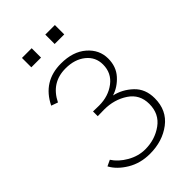

<svg xmlns="http://www.w3.org/2000/svg" viewBox="-270 -1004 1120 1120"><g transform="rotate(-45 290.0 -444.0)"><path d="M141.6 -829.1V-906.4H221.7V-829.1ZM334 -829.1V-906.4H413.1V-829.1ZM46.9 -106.4 84 -124Q111.3 -81.1 164.1 -50.8Q216.8 -20.5 273.4 -20.5Q353.5 -20.5 415.5 -64.9Q477.5 -109.4 477.5 -191.4Q477.5 -270.5 414.1 -312.5Q350.6 -354.5 267.6 -354.5Q223.6 -354.5 213.9 -353.5V-392.6Q222.7 -391.6 263.7 -391.6Q339.8 -391.6 394.5 -433.1Q449.2 -474.6 449.2 -544.9Q449.2 -606.4 401.4 -645Q353.5 -683.6 278.3 -683.6Q160.2 -683.6 106.4 -574.2L65.4 -588.9Q130.9 -722.7 279.3 -722.7Q377.9 -722.7 436.5 -671.9Q495.1 -621.1 495.1 -547.9Q495.1 -481.4 455.1 -437Q415 -392.6 362.3 -376Q424.8 -362.3 474.1 -315.9Q523.4 -269.5 523.4 -192.4Q523.4 -92.8 450.7 -37.6Q377.9 17.6 274.4 17.6Q196.3 17.6 135.3 -19Q74.2 -55.7 46.9 -106.4Z"/></g></svg>

Font: Gothic A1 ExtraLight
Style: Regular
Weight: 275
Designer: HanYang I&C Co.,Ltd.
Foundry: HanYang I&C Co.,Ltd.
Version: Version 2.50